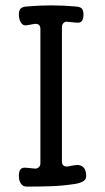

<svg xmlns="http://www.w3.org/2000/svg" viewBox="-20 -691 390 713"><path d="M79 2Q65 2 57.5 -9.5Q50 -21 50 -37Q50 -55 56.5 -62.5Q63 -70 78 -68Q86 -67 93.5 -66.5Q101 -66 109 -65Q117 -64 123.5 -69.5Q130 -75 130 -84V-583Q130 -605 107 -602Q100 -601 93 -599.5Q86 -598 78 -597Q69 -596 63 -601Q57 -606 53.5 -615.5Q50 -625 50 -636Q50 -653 57 -659.5Q64 -666 80 -667Q170 -675 260 -667Q277 -666 283.5 -659.5Q290 -653 290 -636Q290 -620 283.5 -612.5Q277 -605 262 -607Q255 -608 247 -608.5Q239 -609 231 -610Q223 -612 216.5 -606Q210 -600 210 -591V-92Q210 -70 233 -73Q241 -75 248 -76Q255 -77 262 -78Q278 -80 289 -70.5Q300 -61 300 -37Q300 -24 288.5 -17.5Q277 -11 259 -8Q214 -1 169.5 0.5Q125 2 79 2Z"/></svg>

Font: Winky Sans Light
Style: Regular
Weight: 300
Designer: Simon Atzbach
Foundry: typofactur
Version: Version 1.205